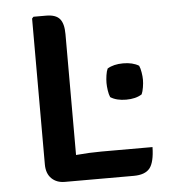

<svg xmlns="http://www.w3.org/2000/svg" viewBox="-45 -591 555 632"><g transform="rotate(-5 233.0 -275.0)"><path d="M441.5 -88Q440.5 -38 425 -18.5Q409.5 1 371.5 1H144Q117 1 100.2 -15.5Q83.5 -32 83.5 -62V-544L88.5 -549.5H130Q162 -549.5 175.2 -534Q188.5 -518.5 188.5 -483.5V-84Q233 -88 272.5 -88ZM309 -311.5Q309 -322.5 311 -336.2Q313 -350 317 -358.5Q337.5 -371 369 -371Q400.5 -371 421 -358.5Q425 -350 427.2 -336.2Q429.5 -322.5 429.5 -311.5Q429.5 -300.5 427.2 -286.8Q425 -273 421 -264Q401 -251 369 -251Q337 -251 317 -264Q313 -273 311 -286.8Q309 -300.5 309 -311.5Z"/></g></svg>

Font: Signika SC
Style: Regular
Weight: 400
Designer: Anna Giedryś
Foundry: Anna Giedryś
Version: Version 2.000; ttfautohint (v1.8.3) -l 8 -r 50 -G 200 -x 9 -